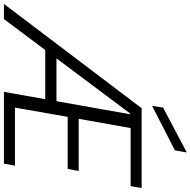

<svg xmlns="http://www.w3.org/2000/svg" viewBox="-48 -952 968 976"><g transform="rotate(90 436.0 -464.0)"><path d="M-32 0 498 -700H904L894 -644H599L552 -380H817L807 -324H542L495 -56H790L780 0H415L529 -643H526L45 0ZM159 -210 192 -267H500L506 -210ZM486 -753 495 -809 720 -928H723L712 -869Z"/></g></svg>

Font: DM Sans 36pt Light
Style: Italic
Weight: 300
Italic angle: -10°
Designer: Colophon Foundry, Jonny Pinhorn
Foundry: Colophon Foundry
Version: Version 4.004;gftools[0.9.30]